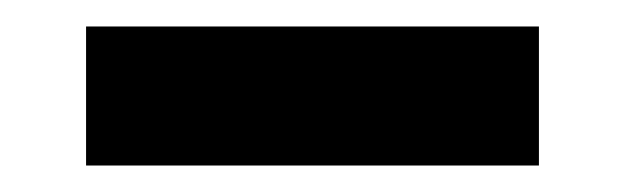

<svg xmlns="http://www.w3.org/2000/svg" viewBox="-20 -378 472 145"><path d="M45 -253V-358H387V-253Z"/></svg>

Font: Smooch Sans Thin ExtraBold
Style: Regular
Weight: 800
Version: Version 1.010